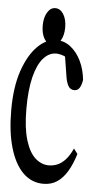

<svg xmlns="http://www.w3.org/2000/svg" viewBox="-56 -763 408 801"><g transform="rotate(5 148.0 -363.0)"><path d="M156.7 4.4Q106.9 4.4 71 -31.2Q35.2 -66.9 15.9 -133.1Q-3.4 -199.2 -3.4 -290Q-3.4 -387.7 20 -455.8Q43.5 -523.9 80.6 -560.8Q117.7 -597.7 160.2 -597.7Q191.9 -597.7 218.5 -577.1Q245.1 -556.6 262.5 -521.2Q279.8 -485.8 284.2 -441.9Q280.8 -419.4 272.9 -407.7Q265.1 -396 251.5 -396Q233.9 -396 225.3 -412.1Q216.8 -428.2 213.4 -453.1L196.8 -557.6L230 -511.7Q212.4 -528.3 195.1 -534.9Q177.7 -541.5 162.6 -541.5Q133.3 -541.5 109.6 -514.9Q85.9 -488.3 72.5 -435.1Q59.1 -381.8 59.1 -301.8Q59.1 -221.7 74.5 -171.1Q89.8 -120.6 115.7 -97.4Q141.6 -74.2 172.4 -74.2Q189.9 -74.2 207 -80.8Q224.1 -87.4 240.5 -104.5Q256.8 -121.6 271.5 -153.3L287.6 -131.8Q274.4 -88.4 256.3 -58.3Q238.3 -28.3 214.1 -12Q189.9 4.4 156.7 4.4ZM143.1 -575.7Q123 -575.7 109.9 -597.4Q96.7 -619.1 96.7 -653.3Q96.7 -686.5 109.9 -708.3Q123 -730 143.1 -730Q164.1 -730 177.5 -708.3Q190.9 -686.5 190.9 -653.3Q190.9 -620.1 177.5 -597.9Q164.1 -575.7 143.1 -575.7Z"/></g></svg>

Font: Scarab Serif
Style: Condensed
Weight: 400
Designer: John Roberts
Foundry: Scarab
Version: 1.0